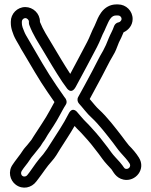

<svg xmlns="http://www.w3.org/2000/svg" viewBox="-20 -747 684 870"><path d="M515 -677C523.6 -677 531 -669.6 531 -661C531 -654.5 523.6 -646.6 517.5 -645.8C508.6 -644.5 501.4 -638 498.1 -631.1C497.2 -629.3 496.7 -628.2 496.3 -626.9C490.4 -609.1 480.7 -593.5 472.9 -574.5C459.9 -542.7 460.6 -542.8 447.2 -517.3C426.6 -482.8 420.1 -465.9 398 -424.9C373.8 -379.9 356.3 -346.3 334.2 -307.3C328.8 -297.6 330.9 -285.2 337.8 -277.8C351.3 -263.6 376.3 -229.8 394.6 -214.2C427.8 -183.7 464.3 -135.8 492.8 -99.2C504.3 -84.3 512.9 -70.6 527.3 -54.4C541.5 -38.4 556.7 -22.9 566.9 -6.6C575.3 6.5 563.7 20.8 550 18C541 16.2 543.1 10.8 522.8 -12.5C509.1 -27.9 493.8 -43.2 484.3 -56.6L468.1 -78.9C446.5 -107.7 422.3 -138.2 396.6 -165.7C371.8 -194.2 368.7 -192.8 345 -221.2C339.9 -227 336 -231.5 332 -236.3C332 -236.3 309.6 -269.1 290.6 -231.2C266.9 -183.7 239 -144.4 210.7 -99.1C198.7 -79.1 189.1 -65.4 175.8 -48C151.4 -21 133.3 5.2 113.8 33.3L103.9 46.1C99 53.1 88.7 55.3 81.4 49.9C74.1 44.5 74 33.8 78.6 27.2L87.2 14.7C101.7 -4.1 110 -14 122.5 -33.7C132.7 -46.7 139.2 -53.3 150.8 -68.7L162.5 -83.4C163.1 -84.1 163.8 -85.2 164.2 -85.8L173.3 -100.4C185.2 -115.2 188.5 -124.3 196.1 -136C214.2 -164.3 232.3 -189.6 249.9 -223C259.5 -239.9 267.9 -257.2 277.8 -272.1C287.2 -286.2 278.2 -300.4 271.4 -308L236.6 -358.2C192.4 -422.1 151.5 -495.3 111.6 -563.6L97.7 -587.4C90.2 -600.7 88.7 -608 82.4 -622.8C79.7 -631.5 79 -636.7 79 -643V-649C79 -657.6 86.7 -665 94.5 -665C102.9 -665 111 -656.8 111 -649V-643C111 -640 111.7 -636.6 112.6 -634.2C129.5 -589.2 152.8 -555.2 174.5 -518.7C200.8 -474.5 232.1 -421.4 262.2 -376.1C267.8 -367.7 274.3 -359.6 280.4 -350.8C280.4 -350.8 301.4 -314.2 322.9 -352.9C352.3 -405.9 391.7 -481.6 419.1 -533.2C434 -561.2 442 -587.4 452.9 -606.9C453.2 -607.6 453.7 -608.6 454 -609.2L459.7 -622.5C468.9 -641.3 471.1 -650 479.3 -661.4C488 -673.3 496 -677 507 -677ZM515 -727H507C479.3 -727 455.3 -713.4 438.7 -690.6C425 -671.4 420.1 -657.1 414 -642.8L408.5 -630C394.8 -604.6 386.8 -579 374.9 -556.7C352.9 -515.2 324.6 -460.8 298.3 -412.2C271.4 -453.3 242.1 -502.8 217.5 -544.3C195.5 -581.3 175.6 -610.7 161 -647.6V-649C161 -685.7 130.2 -715 94.5 -715C58.2 -715 29 -684.9 29 -649V-643C29 -630.7 31.2 -618.3 35.3 -606.1C39.9 -592.1 43.1 -582.5 54.3 -562.6L68 -539.1C72.3 -530.5 77.9 -520.5 84.8 -509.8C118.6 -453.4 155.6 -387.3 195.4 -329.8L226.7 -284.6C219.3 -271.7 212.1 -257.7 206.1 -247C185.3 -207.5 154.8 -165.1 131.8 -128.3L122.6 -113.5L111.2 -99.3C99.9 -84.1 91.2 -77.9 80.8 -61.3C69.5 -43.2 60.9 -35.1 46.4 -14.2L37.9 -1.9C14.9 29.5 24.8 70.2 51.6 90.1C82.9 113.3 122.9 104.2 144.4 75.5L153.8 63.2C176.1 34.3 190.7 9.8 213.5 -15.2C230.3 -33.6 240.8 -52.1 253.3 -72.9C274.3 -106.5 296.1 -138 317.9 -176.1C335.6 -156.2 341.3 -153.2 359.4 -132.3C384.5 -105.5 407 -77 427.9 -49.1L443.7 -27.4C456.5 -9.5 473.4 7.2 485.3 20.5C491.7 27.9 503.9 59.6 540 67C594.3 78.2 642.7 18.8 609.1 -33.4C596.8 -53.1 580.8 -71.5 564.2 -88.1C554.1 -99.6 545.3 -113 532.2 -129.9C503.7 -166.6 466.6 -216.2 427.4 -251.9C418.9 -259 402.1 -279.7 386.5 -298.2C404.5 -330.8 421.2 -362.4 442 -401.1C465.3 -444.4 471.7 -460.9 490.4 -492.1C506.5 -518.8 506.5 -524.7 518.8 -554.7C525.2 -567.4 533.4 -583.6 539.9 -600.6C561.9 -610.4 581 -632 581 -661C581 -697.4 551.4 -727 515 -727Z"/></svg>

Font: HoneyBee
Style: Str
Weight: 700
Foundry: Cannot Into Space Fonts
Version: Version 0.89